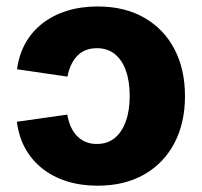

<svg xmlns="http://www.w3.org/2000/svg" viewBox="-20 -570 632 600"><path d="M285.2 10.3Q231.9 10.3 188.2 -3.7Q144.5 -17.6 111.8 -43.7Q79.1 -69.8 58.8 -106.4Q38.6 -143.1 32.7 -189.5L190.4 -211.9Q193.8 -190.4 201.7 -173.3Q209.5 -156.2 221.4 -144.3Q233.4 -132.3 248.5 -126.2Q263.7 -120.1 282.7 -120.1Q315.4 -120.1 338.1 -138.4Q360.8 -156.7 373 -190.4Q385.3 -224.1 385.3 -270Q385.3 -316.9 373 -350.3Q360.8 -383.8 338.1 -401.6Q315.4 -419.4 282.7 -419.4Q264.2 -419.4 248.8 -413.6Q233.4 -407.7 221.9 -396Q210.4 -384.3 202.6 -367.9Q194.8 -351.6 190.9 -330.6L33.2 -353.5Q39.1 -398.4 59.3 -434.8Q79.6 -471.2 112.5 -496.8Q145.5 -522.5 189.2 -536.1Q232.9 -549.8 285.2 -549.8Q369.6 -549.8 430.9 -514.6Q492.2 -479.5 525.1 -416.5Q558.1 -353.5 558.1 -269.5Q558.1 -186 525.1 -123Q492.2 -60.1 430.9 -24.9Q369.6 10.3 285.2 10.3Z"/></svg>

Font: Inter 16pt ExtraBold
Style: Regular
Weight: 800
Version: Version 4.001;git-66647c0bb